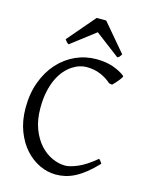

<svg xmlns="http://www.w3.org/2000/svg" viewBox="-126 -919 788 1014"><g transform="rotate(15 268.0 -412.5)"><path d="M497.1 -103Q465.8 -69.8 437.3 -47.1Q408.7 -24.4 382.1 -10.7Q355.5 2.9 329.8 8.8Q304.2 14.6 278.8 14.6Q233.4 14.6 189.7 -5.9Q146 -26.4 111.3 -64.9Q76.7 -103.5 55.4 -159.4Q34.2 -215.3 34.2 -286.1Q34.2 -364.3 57.9 -427.7Q81.5 -491.2 122.1 -536.1Q162.6 -581.1 216.3 -605.5Q270 -629.9 330.1 -629.9Q382.8 -629.9 422.6 -615.7Q462.4 -601.6 487.8 -581.1Q490.7 -578.6 486.3 -571.3Q481.9 -564 474.4 -554.7Q466.8 -545.4 458.3 -536.1Q449.7 -526.9 443.8 -521L426.8 -523.9Q401.9 -546.9 367.7 -561.5Q333.5 -576.2 289.1 -576.2Q272.5 -576.2 252.7 -570.1Q232.9 -564 212.9 -550.8Q192.9 -537.6 174.3 -516.4Q155.8 -495.1 141.4 -464.8Q127 -434.6 118.4 -394.8Q109.9 -355 109.9 -304.2Q109.9 -239.3 128.7 -190.4Q147.5 -141.6 177 -109.1Q206.5 -76.7 242.9 -60.3Q279.3 -43.9 314 -43.9Q340.3 -43.9 382.8 -62Q425.3 -80.1 479 -125Q481.4 -124 484.1 -120.8Q486.8 -117.7 489.3 -114.3Q491.7 -110.8 493.7 -107.7Q495.6 -104.5 497.1 -103ZM454.1 -689.5Q448.2 -680.2 444.8 -675.8Q441.4 -671.4 433.1 -667.5L299.3 -769L167 -667.5Q163.1 -669.4 160.4 -671.4Q157.7 -673.3 155.5 -675.8Q153.3 -678.2 150.9 -681.6Q148.4 -685.1 145 -689.5L273.9 -840.3H326.2Z"/></g></svg>

Font: Gentium Plus Phon
Style: Regular
Weight: 400
Designer: J. Victor Gaultney, Annie Olsen, Iska Routamaa, Becca Hirsbrunner
Foundry: SIL International
Version: Version 5.000